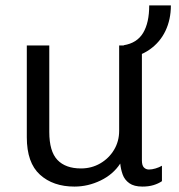

<svg xmlns="http://www.w3.org/2000/svg" viewBox="-20 -679 660 709"><path d="M255 10Q176 10 127.5 -34Q79 -78 79 -172V-511H162V-192Q162 -120 192 -88.5Q222 -57 279 -57Q318 -57 350 -75.5Q382 -94 401 -125.5Q420 -157 420 -196V-511H504V-87Q504 -68 511.5 -60.5Q519 -53 530 -53Q541 -53 554.5 -57Q568 -61 578 -67V-10Q565 -1 547 4.5Q529 10 506 10Q475 10 457.5 -2.5Q440 -15 433 -34.5Q426 -54 424 -75Q398 -35 351.5 -12.5Q305 10 255 10ZM437 -461V-512Q486 -520 508.5 -557.5Q531 -595 531 -659H611Q611 -607 591 -565Q571 -523 532.5 -496Q494 -469 437 -461Z"/></svg>

Font: Chivo Medium Light
Style: Regular
Weight: 300
Version: Version 2.002